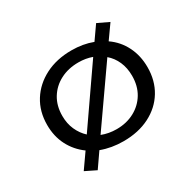

<svg xmlns="http://www.w3.org/2000/svg" viewBox="-131 -663 886 870"><g transform="rotate(-30 312.5 -227.5)"><path d="M144 63 87 35 141 -42Q97 -74 72.5 -121.5Q48 -169 48 -229Q48 -299 81.5 -352.5Q115 -406 174.5 -436.5Q234 -467 312 -467Q372 -467 422 -448L471 -518L530 -490L479 -418Q524 -387 548.5 -338Q573 -289 573 -229Q573 -159 540.5 -105.5Q508 -52 449 -22Q390 8 312 8Q249 8 196 -12ZM128 -230Q128 -190 142.5 -157.5Q157 -125 182 -102L383 -392Q350 -404 312 -404Q259 -404 217.5 -382.5Q176 -361 152 -322Q128 -283 128 -230ZM312 -55Q364 -55 405 -77Q446 -99 469.5 -138Q493 -177 493 -230Q493 -271 478.5 -304Q464 -337 438 -359L235 -69Q271 -55 312 -55Z"/></g></svg>

Font: Inconsolata Expanded
Style: Regular
Weight: 400
Width: 7
Monospace: yes
Designer: Raph Levien, Cyreal, Brenton Simpson
Foundry: Raph Levien, Cyreal, Google
Version: Version 3.100; ttfautohint (v1.8.4.7-5d5b)